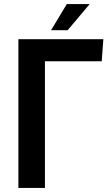

<svg xmlns="http://www.w3.org/2000/svg" viewBox="-20 -920 544 940"><path d="M70 0V-728H486L478 -620H200V0ZM230 -772 307 -900H419L311 -772Z"/></svg>

Font: Murecho Medium
Style: Regular
Weight: 500
Designer: Neil Summerour
Foundry: Positype
Version: Version 1.010; ttfautohint (v1.8.3)